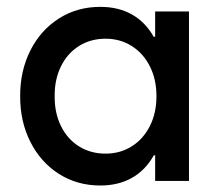

<svg xmlns="http://www.w3.org/2000/svg" viewBox="-20 -538 645 571"><path d="M445.3 -252Q445.3 -301.8 425.8 -340.6Q406.2 -379.4 371.8 -401.1Q337.4 -422.9 293.9 -422.9Q249.5 -422.9 214.8 -401.1Q180.2 -379.4 161.1 -340.3Q142.1 -301.3 142.6 -252Q142.1 -202.6 161.1 -163.6Q180.2 -124.5 214.8 -102.8Q249.5 -81.1 293.9 -81.1Q337.4 -81.1 371.8 -102.8Q406.2 -124.5 425.8 -163.3Q445.3 -202.1 445.3 -252ZM441.4 0V-76.2H437.5Q412.6 -31.7 372.3 -9Q332 13.7 278.3 13.7Q209.5 13.7 155 -21Q100.6 -55.7 70.1 -116.5Q39.6 -177.2 40 -252Q39.6 -326.7 70.1 -387.5Q100.6 -448.2 155 -482.9Q209.5 -517.6 278.3 -517.6Q332 -517.6 372.1 -495.1Q412.1 -472.7 437 -428.7H441.4V-503.9H542V0Z"/></svg>

Font: Wanted Sans Medium
Style: Regular
Weight: 500
Designer: Original Design by Kil Hyung-jin and Kang Hanbin, Wanted Lab, Inc; Hangeul from Source Han Sans by Jang Soo-young and Ka
Foundry: Wanted Lab, Inc.
Version: Version 1.001